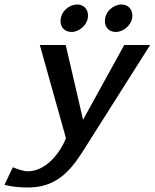

<svg xmlns="http://www.w3.org/2000/svg" viewBox="-98 -643 687 853"><path d="M-78 178C-46 187 -9 190 26 190C141 190 206 130 267 34L569 -443H454L271 -111L194 -443H79L195 -29C167 41 104 118 25 118C6 118 -24 107 -41 100ZM171 -549C171 -521 190 -501 220 -501C254 -501 293 -533 293 -574C293 -602 274 -623 245 -623C210 -623 171 -593 171 -549ZM368 -549C368 -521 387 -501 417 -501C451 -501 490 -533 490 -574C490 -602 471 -623 442 -623C407 -623 368 -593 368 -549Z"/></svg>

Font: KpSans
Style: BoldItalic
Weight: 700
Italic angle: -11°
Version: Version 0.66